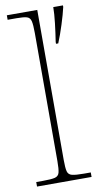

<svg xmlns="http://www.w3.org/2000/svg" viewBox="-87 -800 430 839"><g transform="rotate(-10 128.0 -380.0)"><path d="M7 0V-20H37Q74 -20 90 -24Q106 -28 110 -43.5Q114 -59 114 -94V-662Q114 -699 110 -715.5Q106 -732 91.5 -736Q77 -740 47 -740H7V-760H142V-94Q142 -59 146 -43.5Q150 -28 166.5 -24Q183 -20 219 -20H249V0ZM197 -608Q203 -646 208 -689Q213 -732 213 -760H256V-753Q249 -722 235 -678Q221 -634 207 -600H197Z"/></g></svg>

Font: Noto Serif Tamil Thin
Style: Regular
Weight: 100
Designer: Indian Type Foundry, Tom Grace, and the Monotype Design Team
Foundry: Monotype Imaging Inc.
Version: Version 2.004; ttfautohint (v1.8.4.7-5d5b)